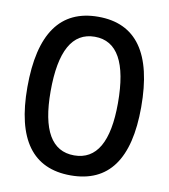

<svg xmlns="http://www.w3.org/2000/svg" viewBox="-81 -772 747 850"><g transform="rotate(10 293.0 -346.5)"><path d="M293 9.8Q37.1 9.8 37.1 -341.8Q37.1 -703.1 293 -703.1Q548.8 -703.1 548.8 -341.8Q548.8 9.8 293 9.8ZM293 -80.1Q444.3 -80.1 444.3 -341.8Q444.3 -613.3 293 -613.3Q141.6 -613.3 141.6 -341.8Q141.6 -80.1 293 -80.1Z"/></g></svg>

Font: CaskaydiaMono NF
Style: Regular
Weight: 400
Designer: Aaron Bell
Foundry: Saja Typeworks
Version: Version 2111.001; ttfautohint (v1.8.4);Nerd Fonts 3.1.1